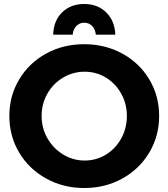

<svg xmlns="http://www.w3.org/2000/svg" viewBox="-20 -933 846 964"><path d="M779 -351Q779 -250 729.5 -167Q680 -84 594 -36.5Q508 11 403 11Q298 11 212 -36.5Q126 -84 76.5 -166.5Q27 -249 27 -351Q27 -452 76.5 -534.5Q126 -617 211.5 -664Q297 -711 403 -711Q508 -711 594 -664Q680 -617 729.5 -534.5Q779 -452 779 -351ZM189 -351Q189 -289 218.5 -238Q248 -187 297.5 -157Q347 -127 405 -127Q463 -127 511.5 -156.5Q560 -186 588.5 -237.5Q617 -289 617 -351Q617 -412 588.5 -463Q560 -514 511.5 -543.5Q463 -573 405 -573Q347 -573 297 -543.5Q247 -514 218 -463Q189 -412 189 -351ZM247 -759Q249 -829 292 -871Q335 -913 403 -913Q470 -913 513 -871Q556 -829 559 -759H461Q459 -785 443 -802Q427 -819 403 -819Q379 -819 363 -802Q347 -785 345 -759Z"/></svg>

Font: Montserrat arm2 SemiBold
Style: Regular
Weight: 600
Designer: Julieta Ulanovsky
Foundry: Julieta Ulanovsky
Version: Version 6.000